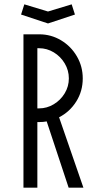

<svg xmlns="http://www.w3.org/2000/svg" viewBox="-20 -864 449 884"><path d="M88 -706H161Q215 -706 261 -678.5Q307 -651 334 -604.5Q361 -558 361 -503Q361 -444 331 -396.5Q301 -349 252 -324L364 0H296L195 -305Q179 -302 161 -302H152V0H88ZM160 -365Q196 -365 227.5 -384Q259 -403 278 -434.5Q297 -466 297 -503Q297 -540 278 -572Q259 -604 227.5 -623Q196 -642 160 -642H152V-365ZM77 -797 92 -844 201 -811 310 -844 325 -797 201 -756Z"/></svg>

Font: Lineal Light
Style: Regular
Weight: 300
Designer: Created by Frank Adebiaye with contributions from Anton Moglia & Ariel Martín Pérez
Created by Frank ADEBIAYE with FontF
Foundry: Velvetyne Type Foundry
Version: Version 2.000